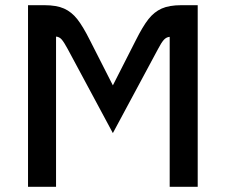

<svg xmlns="http://www.w3.org/2000/svg" viewBox="-20 -720 870 740"><path d="M88 -700H151Q198 -700 227 -687Q256 -674 278 -646Q300 -618 327 -564L415 -391L503 -564Q530 -618 552 -646Q574 -674 603 -687Q632 -700 679 -700H742V0H634V-578Q621 -577 611.5 -566.5Q602 -556 589 -531L415 -207L241 -531Q227 -557 218 -567.5Q209 -578 196 -579V0H88Z"/></svg>

Font: KoHo SemiBold
Style: Regular
Weight: 600
Designer: Cadson Demak & Katatrad Team
Foundry: Cadson Demak Co.,Ltd.
Version: Version 1.000; ttfautohint (v1.6)